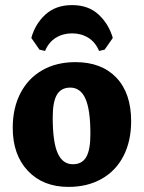

<svg xmlns="http://www.w3.org/2000/svg" viewBox="-20 -722 566 754"><path d="M30 -220Q30 -298 60.5 -356.5Q91 -415 146.5 -446.5Q202 -478 276 -478Q379 -478 437 -417Q495 -356 495 -246Q495 -168 465 -109.5Q435 -51 379 -19.5Q323 12 249 12Q149 12 89.5 -51Q30 -114 30 -220ZM335 -196Q335 -291 315.5 -334.5Q296 -378 256 -378Q220 -378 203.5 -350Q187 -322 187 -261Q187 -164 206.5 -120.5Q226 -77 266 -77Q302 -77 318.5 -105Q335 -133 335 -196ZM157 -522 135 -527 103 -573Q118 -628 158.5 -665Q199 -702 263 -702Q327 -702 367 -665Q407 -628 423 -573L391 -527L369 -522Q355 -556 327 -573.5Q299 -591 263 -591Q227 -591 199 -573.5Q171 -556 157 -522Z"/></svg>

Font: Alegreya ExtraBold
Style: Regular
Weight: 800
Designer: Juan Pablo del Peral
Foundry: Huerta Tipografica
Version: Version 2.007; ttfautohint (v1.6)